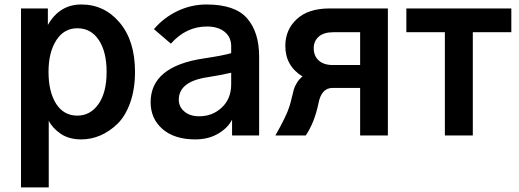

<svg xmlns="http://www.w3.org/2000/svg" viewBox="-20 -601 2304 852"><path d="M195.3 -282.2Q195.3 -193.4 229 -140.6Q262.7 -87.9 323.2 -87.9Q380.9 -87.9 417 -139.2Q453.1 -190.4 453.1 -282.2Q453.1 -371.1 418.5 -423.3Q383.8 -475.6 323.2 -475.6Q263.7 -475.6 229.5 -421.9Q195.3 -368.2 195.3 -282.2ZM73.2 230.5V-563.5H192.4V-490.2Q244.1 -581.1 340.8 -581.1Q443.4 -581.1 511.2 -500.5Q579.1 -419.9 579.1 -282.2Q579.1 -205.1 557.6 -145Q536.1 -85 500.5 -50.8Q464.8 -16.6 424.3 0.5Q383.8 17.6 340.8 17.6Q286.1 17.6 249.5 -7.3Q212.9 -32.2 196.3 -65.4V230.5Z M773.4 -158.2Q773.4 -127 798.3 -106Q823.2 -85 864.3 -85Q922.9 -85 964.4 -124Q1005.9 -163.1 1005.9 -226.6V-278.3Q960.9 -267.6 897.5 -257.8Q773.4 -238.3 773.4 -158.2ZM648.4 -147.5Q648.4 -306.6 884.8 -341.8Q970.7 -354.5 1005.9 -365.2V-395.5Q1005.9 -436.5 976.6 -460Q947.3 -483.4 898.4 -483.4Q805.7 -483.4 738.3 -407.2L663.1 -471.7Q707 -523.4 768.1 -552.2Q829.1 -581.1 896.5 -581.1Q1022.5 -581.1 1076.2 -520Q1129.9 -459 1129.9 -349.6V0H1009.8V-70.3Q992.2 -34.2 948.7 -8.3Q905.3 17.6 846.7 17.6Q753.9 17.6 701.2 -28.3Q648.4 -74.2 648.4 -147.5Z M1372.1 -387.7Q1372.1 -352.5 1394.5 -332.5Q1417 -312.5 1456.1 -312.5H1578.1V-458H1459Q1416 -458 1394 -438Q1372.1 -418 1372.1 -387.7ZM1202.1 0Q1251 -85.9 1263.7 -127Q1269.5 -144.5 1274.4 -166Q1281.2 -194.3 1284.2 -205.1Q1287.1 -215.8 1296.9 -232.4Q1306.6 -249 1322.3 -261.7Q1246.1 -308.6 1246.1 -397.5Q1246.1 -468.8 1296.9 -516.1Q1347.7 -563.5 1442.4 -563.5H1701.2V0H1578.1V-210.9H1456.1Q1405.3 -210.9 1392.6 -139.6Q1375 -56.6 1336.9 0Z M1783.2 -458V-563.5H2249V-458H2078.1V0H1954.1V-458Z"/></svg>

Font: Gothic A1
Style: Bold
Weight: 700
Version: Version 2.50